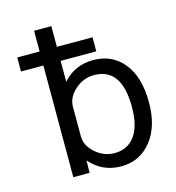

<svg xmlns="http://www.w3.org/2000/svg" viewBox="-112 -847 874 955"><g transform="rotate(-15 324.5 -370.0)"><path d="M522.5 -260.7Q522.5 -461.9 380.9 -461.9Q325.2 -461.9 282.2 -423.3Q239.3 -384.8 239.3 -336.9V-184.6Q239.3 -136.7 282.7 -98.6Q326.2 -60.5 380.9 -60.5Q447.3 -60.5 484.9 -110.8Q522.5 -161.1 522.5 -260.7ZM35.2 -573.2V-645.5H150.4V-752H239.3V-645.5H422.9V-573.2H239.3V-465.8Q300.8 -535.2 395.5 -535.2Q494.1 -535.2 552.2 -462.9Q610.4 -390.6 610.4 -260.7Q610.4 -135.7 550.8 -62Q491.2 11.7 395.5 11.7Q298.8 11.7 235.4 -61.5L234.4 2H150.4V-573.2Z"/></g></svg>

Font: Nasu
Style: Regular
Weight: 400
Designer: Ryoko NISHIZUKA (kana &amp; ideographs); Paul D. Hunt (Latin, Greek &amp; Cyrillic); Wenlong ZHANG (bopomofo); Sandoll C
Version: Version 2014.1215